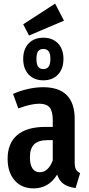

<svg xmlns="http://www.w3.org/2000/svg" viewBox="-20 -1024 491 1059"><path d="M422 -69 397 13Q356 8 331.5 -9Q307 -26 295 -61Q249 15 165 15Q99 15 60.5 -29.5Q22 -74 22 -148Q22 -234 75 -279Q128 -324 230 -324H271V-361Q271 -411 253.5 -431.5Q236 -452 197 -452Q151 -452 81 -426L52 -506Q92 -524 135.5 -533.5Q179 -543 218 -543Q392 -543 392 -367V-128Q392 -102 399 -89.5Q406 -77 422 -69ZM271 -139V-251H242Q192 -251 168.5 -228Q145 -205 145 -157Q145 -116 159 -95Q173 -74 199 -74Q246 -74 271 -139ZM330 -699Q330 -645 300 -613Q270 -581 219 -581Q168 -581 138 -613Q108 -645 108 -699Q108 -753 138 -784.5Q168 -816 219 -816Q270 -816 300 -784.5Q330 -753 330 -699ZM181 -699Q181 -669 190.5 -656Q200 -643 219 -643Q238 -643 248 -656Q258 -669 258 -699Q258 -729 248 -741.5Q238 -754 219 -754Q200 -754 190.5 -741.5Q181 -729 181 -699ZM333 -910 140 -828 108 -890 284 -1004Z"/></svg>

Font: Fira Sans Compressed Medium
Style: Regular
Weight: 500
Width: 1
Designer: bBox Type GmbH & Carrois Corporate GbR & Edenspiekermann AG
Foundry: bBox Type GmbH & Carrois Corporate GbR & Edenspiekermann AG
Version: Version 4.301